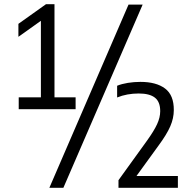

<svg xmlns="http://www.w3.org/2000/svg" viewBox="-20 -830 918 918"><path d="M69.5 -308V-364.5H175.5V-730.5L68 -654V-716L200 -810H240.5V-364.5H341.5V-308ZM216 68 594.5 -808H662L283 68ZM546.5 68V31.5L682.5 -157Q716 -203.5 731 -236Q746 -268.5 746 -298.5Q746 -343.5 720.5 -363.2Q695 -383 643.5 -383Q587 -383 540 -364V-420Q562 -429 591.5 -433.8Q621 -438.5 651.5 -438.5Q727 -438.5 769.2 -406.8Q811.5 -375 811 -303.5Q811 -265 794.2 -226.2Q777.5 -187.5 738 -134L632.5 11.5H830.5V68Z"/></svg>

Font: Encode Sans SmCnd
Style: Regular
Weight: 400
Width: 4
Designer: Multiple Designers
Foundry: Impallari Type
Version: Version 3.002; ttfautohint (v1.8.3) -l 8 -r 50 -G 200 -x 14 